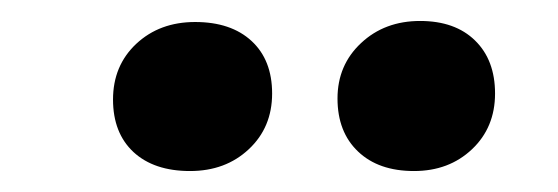

<svg xmlns="http://www.w3.org/2000/svg" viewBox="-20 -780 538 185"><path d="M384.8 -759.8Q418.5 -759.8 437.7 -741Q457 -722.2 457 -689.9Q457 -657.2 434.8 -636.2Q412.6 -615.2 378.9 -615.2Q344.7 -615.2 325 -634Q305.2 -652.8 305.2 -685.1Q305.2 -717.3 327.9 -738.5Q350.6 -759.8 384.8 -759.8ZM88.9 -684.1Q88.9 -716.8 111.3 -737.8Q133.8 -758.8 168 -758.8Q202.6 -758.8 222.4 -740.5Q242.2 -722.2 242.2 -689.9Q242.2 -657.2 219.7 -636.2Q197.3 -615.2 163.1 -615.2Q128.4 -615.2 108.6 -633.5Q88.9 -651.9 88.9 -684.1Z"/></svg>

Font: Literata SemiBold
Style: Italic
Weight: 650
Italic angle: -2.39999°
Designer: Latin by Veronika Burian and Jose Scaglione. Greek by Irene Vlachou. Cyrillic by Vera Evstafieva
Foundry: TypeTogether
Version: Version 3.021